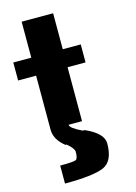

<svg xmlns="http://www.w3.org/2000/svg" viewBox="-160 -957 914 1289"><g transform="rotate(-15 297.0 -312.5)"><path d="M125 -500H0V-625H125V-875H343.8V-625H468.8V-500H343.8V-125H125ZM125 250V125Q218.8 125 234.4 117.2Q250 109.4 250 62.5Q250 39.1 203.1 0Q195.3 0 195.3 0Q125 -54.7 125 -125H250Q250 -101.6 332 -62.5Q345.7 -62.5 345.7 -62.5Q468.8 -7.8 468.8 62.5Q468.8 187.5 394.5 218.8Q320.3 250 125 250Z"/></g></svg>

Font: CraftyPE
Style: Regular
Weight: 400
Designer: Erek Butcher
Foundry: Haunted Coop
Version: Version 0.018;April 4, 2024;FontCreator 15.0.0.2962 64-bit